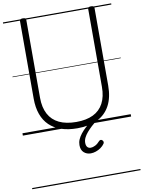

<svg xmlns="http://www.w3.org/2000/svg" viewBox="-141 -1067 1208 1619"><g transform="rotate(-10 463.5 -257.5)"><path d="M465 19Q387 19 327 -1Q267 -21 226.5 -60Q186 -99 165 -157Q144 -215 144 -291V-955Q144 -965 150.5 -969.5Q157 -974 171 -974Q186 -974 192 -969.5Q198 -965 198 -955V-289Q198 -206 228.5 -149Q259 -92 318.5 -63.5Q378 -35 465 -35Q551 -35 609.5 -63.5Q668 -92 698 -149Q728 -206 728 -289V-955Q728 -965 734.5 -969.5Q741 -974 755 -974Q782 -974 782 -955V-291Q782 -190 745.5 -121Q709 -52 639 -16.5Q569 19 465 19ZM539 247Q504 247 480 225.5Q456 204 456 162Q456 137 466 114Q476 91 494 68Q512 45 537 22Q562 -1 593 -25L634 -24V-18Q610 1 587.5 22Q565 43 546.5 64.5Q528 86 517.5 107.5Q507 129 507 151Q507 175 517.5 187.5Q528 200 547 200Q564 200 585 189.5Q606 179 625 157Q632 150 638.5 149.5Q645 149 652 154Q660 161 661.5 169Q663 177 658 185Q645 204 625 218Q605 232 582.5 239.5Q560 247 539 247ZM0 449H927V459H0ZM0 -20H927V0H0ZM0 -505H927V-500H0ZM0 -969H927V-959H0Z"/></g></svg>

Font: Playwrite IT Trad Guides
Style: Regular
Weight: 400
Designer: Veronika Burian, José Scaglione
Foundry: TypeTogether
Version: Version 1.003